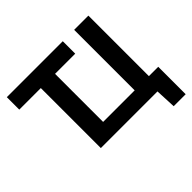

<svg xmlns="http://www.w3.org/2000/svg" viewBox="-196 -948 1336 1336"><g transform="rotate(-45 472.0 -280.0)"><path d="M804 152.5 797 0H239.5V-590.5H27.5V-713H578V-590.5H379.5V-117.5H690V-713H830V-117.5H922V152.5Z"/></g></svg>

Font: Commissioner SemiBold
Style: Regular
Weight: 600
Designer: Kostas Bartsokas
Foundry: Kostas Bartsokas
Version: Version 1.000; ttfautohint (v1.8.3)